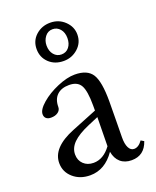

<svg xmlns="http://www.w3.org/2000/svg" viewBox="-135 -788 713 878"><g transform="rotate(-20 221.5 -348.5)"><path d="M216.3 -521.5Q172.9 -521.5 145 -548.1Q117.2 -574.7 117.2 -614.7Q117.2 -655.3 146.2 -681.4Q175.3 -707.5 216.3 -707.5Q257.8 -707.5 286.6 -679.9Q315.4 -652.3 315.4 -614.7Q315.4 -574.7 285.9 -548.1Q256.3 -521.5 216.3 -521.5ZM216.3 -553.2Q239.7 -553.2 253.4 -570.6Q267.1 -587.9 267.1 -614.7Q267.1 -642.1 252.7 -658.9Q238.3 -675.8 216.3 -675.8Q193.4 -675.8 179.4 -657.2Q165.5 -638.7 165.5 -614.7Q165.5 -587.4 179.9 -570.3Q194.3 -553.2 216.3 -553.2ZM151.4 11.2Q102.1 11.2 69.1 -17.6Q36.1 -46.4 36.1 -89.8Q36.1 -165 149.4 -210.4L272 -259.8V-285.2Q272 -356 256.3 -383.1Q240.7 -410.2 200.2 -410.2Q162.1 -410.2 141.1 -389.9Q120.1 -369.6 120.1 -332.5Q120.1 -317.4 106.9 -307.6Q93.8 -297.9 72.8 -297.9Q57.6 -297.9 49.3 -305.2Q41 -312.5 41 -325.7Q41 -348.1 74.5 -377Q107.9 -405.8 155.5 -426Q203.1 -446.3 240.7 -446.3Q301.8 -446.3 325 -409.9Q348.1 -373.5 348.1 -277.8Q348.1 -244.1 347.2 -183.1Q346.2 -122.1 346.2 -103Q345.7 -70.3 355 -52Q364.3 -33.7 380.9 -33.7Q402.8 -33.7 421.4 -60.1L436 -51.3Q415 11.2 353 11.2Q319.8 11.2 298.8 -7.1Q277.8 -25.4 272 -59.1Q223.6 11.2 151.4 11.2ZM117.7 -102.1Q117.7 -73.2 136.5 -55.2Q155.3 -37.1 185.1 -37.1Q233.4 -37.1 270 -86.9V-87.4Q270.5 -110.8 271 -157.7Q271.5 -204.6 272 -228L223.6 -207.5Q168.5 -184.1 143.1 -158.7Q117.7 -133.3 117.7 -102.1Z"/></g></svg>

Font: Elstob
Style: Regular
Weight: 400
Designer: Peter S. Baker
Version: Version 1.015